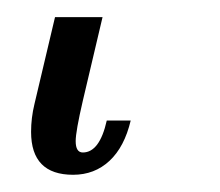

<svg xmlns="http://www.w3.org/2000/svg" viewBox="-20 7 256 223"><path d="M43.9 26.9H99.1L76.2 124Q67.9 159.7 67.9 170.9Q67.9 184.1 76.2 184.1Q95.7 184.1 104 147H131.8Q124.5 177.7 107.2 193.8Q89.8 210 64.9 210Q16.1 210 16.1 160.2Q16.1 144 20 127.9Z"/></svg>

Font: Pfennig
Style: Italic
Weight: 500
Italic angle: -13°
Version: Version 20120410 ; ttfautohint (v0.8)